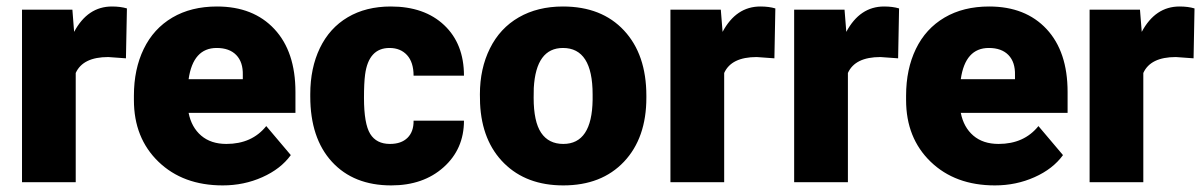

<svg xmlns="http://www.w3.org/2000/svg" viewBox="-20 -558 3688 588"><path d="M365.7 -379.4 311.5 -383.3Q233.9 -383.3 211.9 -334.5V0H47.4V-528.3H201.7L207 -460.4Q248.5 -538.1 322.8 -538.1Q349.1 -538.1 368.7 -532.2Z M662.1 9.8Q540.5 9.8 465.3 -62.7Q390.1 -135.3 390.1 -251.5V-265.1Q390.1 -346.2 420.2 -408.2Q450.2 -470.2 507.8 -504.2Q565.4 -538.1 644.5 -538.1Q755.9 -538.1 820.3 -469Q884.8 -399.9 884.8 -276.4V-212.4H557.6Q566.4 -168 596.2 -142.6Q626 -117.2 673.3 -117.2Q751.5 -117.2 795.4 -171.9L870.6 -83Q839.8 -40.5 783.4 -15.4Q727.1 9.8 662.1 9.8ZM643.6 -411.1Q571.3 -411.1 557.6 -315.4H723.6V-328.1Q724.6 -367.7 703.6 -389.4Q682.6 -411.1 643.6 -411.1Z M1174.3 -117.2Q1209 -117.2 1228 -136Q1247.1 -154.8 1246.6 -188.5H1400.9Q1400.9 -101.6 1338.6 -45.9Q1276.4 9.8 1178.2 9.8Q1063 9.8 996.6 -62.5Q930.2 -134.8 930.2 -262.7V-269.5Q930.2 -349.6 959.7 -410.9Q989.3 -472.2 1044.9 -505.1Q1100.6 -538.1 1176.8 -538.1Q1279.8 -538.1 1340.3 -481Q1400.9 -423.8 1400.9 -326.2H1246.6Q1246.6 -367.2 1226.6 -389.2Q1206.5 -411.1 1172.9 -411.1Q1108.9 -411.1 1098.1 -329.6Q1094.7 -303.7 1094.7 -258.3Q1094.7 -178.7 1113.8 -147.9Q1132.8 -117.2 1174.3 -117.2Z M1449.7 -269Q1449.7 -348.1 1480.5 -409.9Q1511.2 -471.7 1568.8 -504.9Q1626.5 -538.1 1704.1 -538.1Q1822.8 -538.1 1891.1 -464.6Q1959.5 -391.1 1959.5 -264.6V-258.8Q1959.5 -135.3 1890.9 -62.7Q1822.3 9.8 1705.1 9.8Q1592.3 9.8 1523.9 -57.9Q1455.6 -125.5 1450.2 -241.2ZM1614.3 -258.8Q1614.3 -185.5 1637.2 -151.4Q1660.2 -117.2 1705.1 -117.2Q1793 -117.2 1794.9 -252.4V-269Q1794.9 -411.1 1704.1 -411.1Q1621.6 -411.1 1614.7 -288.6Z M2351.6 -379.4 2297.4 -383.3Q2219.7 -383.3 2197.8 -334.5V0H2033.2V-528.3H2187.5L2192.9 -460.4Q2234.4 -538.1 2308.6 -538.1Q2335 -538.1 2354.5 -532.2Z M2730.5 -379.4 2676.3 -383.3Q2598.6 -383.3 2576.7 -334.5V0H2412.1V-528.3H2566.4L2571.8 -460.4Q2613.3 -538.1 2687.5 -538.1Q2713.9 -538.1 2733.4 -532.2Z M3026.9 9.8Q2905.3 9.8 2830.1 -62.7Q2754.9 -135.3 2754.9 -251.5V-265.1Q2754.9 -346.2 2784.9 -408.2Q2814.9 -470.2 2872.6 -504.2Q2930.2 -538.1 3009.3 -538.1Q3120.6 -538.1 3185.1 -469Q3249.5 -399.9 3249.5 -276.4V-212.4H2922.4Q2931.2 -168 2960.9 -142.6Q2990.7 -117.2 3038.1 -117.2Q3116.2 -117.2 3160.2 -171.9L3235.4 -83Q3204.6 -40.5 3148.2 -15.4Q3091.8 9.8 3026.9 9.8ZM3008.3 -411.1Q2936 -411.1 2922.4 -315.4H3088.4V-328.1Q3089.4 -367.7 3068.4 -389.4Q3047.4 -411.1 3008.3 -411.1Z M3635.3 -379.4 3581.1 -383.3Q3503.4 -383.3 3481.4 -334.5V0H3316.9V-528.3H3471.2L3476.6 -460.4Q3518.1 -538.1 3592.3 -538.1Q3618.7 -538.1 3638.2 -532.2Z"/></svg>

Font: Vazir Black UI
Style: Black-UI
Weight: 900
Designer: Saber Rastikerdar
Foundry: Saber Rastikerdar
Version: Version 30.1.0